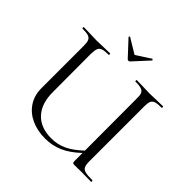

<svg xmlns="http://www.w3.org/2000/svg" viewBox="-198 -960 1151 1151"><g transform="rotate(45 377.5 -384.5)"><path d="M719 0 633 -1 579 0Q568 0 565 -3.5Q562 -7 562 -19V-86Q507 -34 454.5 -11Q402 12 342 12Q276 12 224 -12Q172 -36 142.5 -81Q113 -126 113 -186V-544Q113 -574 107 -588Q101 -602 85 -607.5Q69 -613 34 -613Q32 -613 32 -619Q32 -625 34 -625L79 -624Q117 -622 143 -622Q169 -622 211 -624L257 -625Q259 -625 259 -619Q259 -613 257 -613Q222 -613 205.5 -607Q189 -601 183.5 -586.5Q178 -572 177 -542L178 -221Q177 -123 226.5 -69Q276 -15 367 -15Q419 -15 464.5 -36Q510 -57 562 -106L561 -542Q562 -572 556.5 -586.5Q551 -601 534.5 -607Q518 -613 483 -613Q481 -613 481 -619Q481 -625 483 -625L528 -624Q568 -622 593 -622Q617 -622 659 -624L706 -625Q708 -625 708 -619Q708 -613 706 -613Q671 -613 654.5 -607.5Q638 -602 632 -588Q626 -574 626 -544V-81Q626 -51 632.5 -36.5Q639 -22 658.5 -17Q678 -12 719 -12Q722 -12 722.5 -6Q723 0 719 0ZM265 -773V-774Q265 -776 267.5 -778.5Q270 -781 271 -780L367 -722L458 -781Q460 -782 463.5 -778Q467 -774 465 -773L375 -675Q372 -671 366 -671Q360 -671 356 -675Z"/></g></svg>

Font: Cormorant Upright
Style: Regular
Weight: 400
Designer: Christian Thalmann (Catharsis Fonts)
Foundry: Catharsis Fonts
Version: Version 3.302